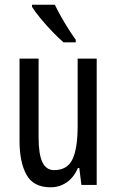

<svg xmlns="http://www.w3.org/2000/svg" viewBox="-20 -786 496 816"><path d="M391 -537V0H326L317 -72H311Q294 -32 263.5 -11Q233 10 195 10Q122 10 92.5 -43.5Q63 -97 63 -187V-537H144V-202Q144 -131 160 -97Q176 -63 210 -63Q266 -63 288 -109Q310 -155 310 -251V-537ZM213 -766Q224 -743 239.5 -715.5Q255 -688 271.5 -662Q288 -636 302 -617V-606H250Q230 -623 203.5 -650.5Q177 -678 153 -707Q129 -736 116 -757V-766Z"/></svg>

Font: Noto Sans ExtraCondensed
Style: Regular
Weight: 400
Width: 2
Designer: Monotype Design Team
Foundry: Monotype Imaging Inc.
Version: Version 2.013; ttfautohint (v1.8.4.7-5d5b)